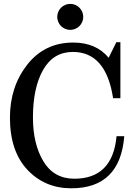

<svg xmlns="http://www.w3.org/2000/svg" viewBox="-20 -967 713 999"><path d="M350.6 12.7Q212.9 12.7 122.3 -84Q31.7 -180.7 31.7 -355Q31.7 -515.6 121.8 -630.6Q211.9 -745.6 361.3 -745.6Q479.5 -745.6 545.4 -666.5L585.4 -747.6H606.4V-456.1H568.4Q531.7 -696.8 358.9 -696.8Q257.8 -696.8 204.6 -603.8Q151.4 -510.7 151.4 -356Q151.4 -217.3 206.1 -127.2Q260.7 -37.1 366.7 -37.1Q565.9 -37.1 586.4 -258.3H626.5Q605 12.7 350.6 12.7ZM345.7 -811.5Q332 -811.5 319.6 -816.7Q307.1 -821.8 297.6 -831.3Q288.1 -840.8 283 -853.3Q277.8 -865.7 277.8 -879.4Q277.8 -892.6 283 -905Q288.1 -917.5 297.6 -927Q307.1 -936.5 319.6 -941.7Q332 -946.8 345.7 -946.8Q358.9 -946.8 371.3 -941.7Q383.8 -936.5 393.3 -927Q402.8 -917.5 408 -905Q413.1 -892.6 413.1 -879.4Q413.1 -865.7 408 -853.3Q402.8 -840.8 393.3 -831.3Q383.8 -821.8 371.3 -816.7Q358.9 -811.5 345.7 -811.5Z"/></svg>

Font: Munson
Style: Regular
Weight: 400
Designer: Paul James MIller
Foundry: High-Logic / Made with FontCreator
Version: Version 2.10;May 5, 2019;FontCreator 11.5.0.2430 64-bit